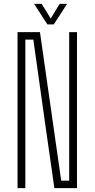

<svg xmlns="http://www.w3.org/2000/svg" viewBox="-20 -965 485 985"><path d="M70 0V-800H185L221 -548L294 -38H335V-528V-800H375V0H259L216 -300L151 -762H110V-409V0ZM223 -840 155 -945H194L240 -870L286 -945H324L256 -840Z"/></svg>

Font: Big Shoulders Text Thin Thin
Style: Regular
Weight: 250
Version: Version 2.002